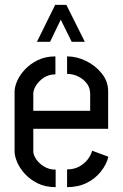

<svg xmlns="http://www.w3.org/2000/svg" viewBox="-20 -770 505 790"><path d="M132 -598 207 -750H253L329 -598H275L230 -689L186 -598ZM209 0Q167 0 135.5 -15.5Q104 -31 82.5 -54.5Q61 -78 50.5 -103Q40 -128 40 -147V-393Q40 -412 50.5 -436.5Q61 -461 82.5 -484Q104 -507 135.5 -522.5Q167 -538 208 -538V-464Q181 -464 160.5 -450.5Q140 -437 128.5 -418.5Q117 -400 117 -385V-314H351V-384Q351 -409 337 -427Q323 -445 301.5 -455.5Q280 -466 256 -466V-538Q296 -538 334.5 -519Q373 -500 399 -467.5Q425 -435 425 -394V-240H117V-147Q117 -133 128.5 -115.5Q140 -98 161 -85Q182 -72 209 -72ZM256 0V-73Q286 -73 307.5 -85.5Q329 -98 342 -115.5Q355 -133 359 -150L426 -125Q418 -93 395 -64Q372 -35 337 -17.5Q302 0 256 0Z"/></svg>

Font: Stick No Bills ExtraLight
Style: Regular
Weight: 400
Version: Version 2.000